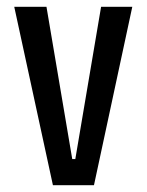

<svg xmlns="http://www.w3.org/2000/svg" viewBox="-20 -546 432 566"><path d="M136 0 22 -526H117L193 -77H202L278 -526H370L257 0Z"/></svg>

Font: Bricolage Grotesque 12pt Condensed
Style: Regular
Weight: 400
Width: 3
Designer: Mathieu Triay
Foundry: Atelier Triay
Version: Version 1.001; ttfautohint (v1.8.4.7-5d5b);gftools[0.9.33.de